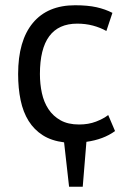

<svg xmlns="http://www.w3.org/2000/svg" viewBox="-20 -532 491 731"><path d="M418 -33Q374 -1 309 8L295 179H243L224 10Q176 4 143 -17Q110 -38 89 -71.5Q68 -105 58.5 -150.5Q49 -196 49 -250Q49 -377 105 -444.5Q161 -512 266 -512Q314 -512 347.5 -504.5Q381 -497 408 -483L385 -414Q362 -427 334 -434.5Q306 -442 274 -442Q132 -442 132 -250Q132 -212 139.5 -177.5Q147 -143 164.5 -116.5Q182 -90 210.5 -74Q239 -58 281 -58Q317 -58 345.5 -69Q374 -80 392 -94Z"/></svg>

Font: PT Sans
Style: Regular
Weight: 400
Version: Version 2.003W OFL; ttfautohint (v1.6)